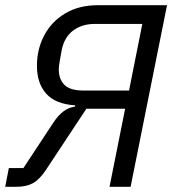

<svg xmlns="http://www.w3.org/2000/svg" viewBox="-22 -718 665 738"><path d="M-2 0 12 -72H68L184 -248Q202 -275 222 -290Q242 -305 266 -308L267 -313Q191 -318 155.5 -358Q120 -398 120 -465Q120 -530 148.5 -583Q177 -636 229.5 -667Q282 -698 354 -698H620L480 0H399L459 -300H310L154 -64Q129 -27 104 -13.5Q79 0 40 0ZM525 -626H342Q293 -626 259 -600.5Q225 -575 215 -525Q211 -502 207.5 -482.5Q204 -463 204 -451Q204 -414 225.5 -392Q247 -370 299 -370H474Z"/></svg>

Font: IBM Plex Sans
Style: Italic
Weight: 400
Italic angle: -11.31°
Designer: Mike Abbink, Paul van der Laan, Pieter van Rosmalen
Foundry: Bold Monday
Version: Version 3.201